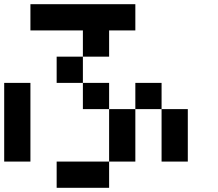

<svg xmlns="http://www.w3.org/2000/svg" viewBox="-20 -895 1040 915"><path d="M0 -125V-500H125V-125ZM250 0V-125H500V0ZM250 -500V-625H375V-500ZM500 -125V-375H625V-125ZM500 -625H375V-750H125V-875H625V-750H500ZM500 -500V-375H375V-500ZM750 -125V-375H875V-125ZM750 -500V-375H625V-500Z"/></svg>

Font: GalmuriMono7 Regular
Style: Regular
Weight: 400
Designer: Lee Minseo (quiple)
Version: Version 2.399;hotconv 1.1.1;makeotfexe 2.6.0 DEVELOPMENT